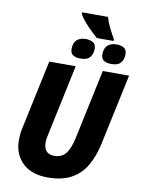

<svg xmlns="http://www.w3.org/2000/svg" viewBox="-111 -1131 899 1215"><g transform="rotate(10 339.0 -523.5)"><path d="M282 10Q177 10 119.5 -46Q62 -102 62 -191Q62 -207 63.5 -226.5Q65 -246 69 -263L165 -714H335L240 -266Q236 -250 233.5 -235Q231 -220 231 -207Q231 -132 300 -132Q347 -132 373.5 -165.5Q400 -199 415 -272L509 -714H678L580 -255Q562 -174 527 -114.5Q492 -55 432 -22.5Q372 10 282 10ZM436 -913Q416 -930 392 -953.5Q368 -977 347 -1001.5Q326 -1026 316 -1046V-1057H482Q491 -1025 508.5 -989Q526 -953 543 -925V-913ZM355 -767Q327 -767 308.5 -778Q290 -789 290 -818Q290 -857 311 -876Q332 -895 369 -895Q393 -895 413.5 -884.5Q434 -874 434 -844Q434 -809 416 -788Q398 -767 355 -767ZM553 -767Q524 -767 506 -778Q488 -789 488 -818Q488 -857 509 -876Q530 -895 567 -895Q592 -895 612 -884.5Q632 -874 632 -844Q632 -809 614 -788Q596 -767 553 -767Z"/></g></svg>

Font: Noto Sans Disp ExtBd
Style: Italic
Weight: 800
Italic angle: -12°
Designer: Monotype Design Team
Foundry: Monotype Imaging Inc.
Version: Version 2.000;GOOG;noto-source:20170915:90ef993387c0